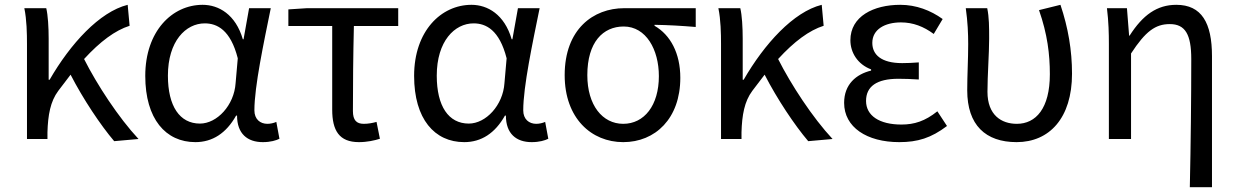

<svg xmlns="http://www.w3.org/2000/svg" viewBox="-20 -577 5135 797"><path d="M454 9 555 0C472 -89 383 -225 329 -332C396 -405 458 -451 518 -470L510 -557C393 -528 272 -395 186 -246H182V-416C182 -464 179 -514 172 -543H81C91 -495 92 -438 92 -394V0H177V-28C179 -99 189 -156 222 -200L273 -267C325 -166 397 -58 454 9Z M791 13C862 13 919 -24 960 -97H964C964 -22 1007 13 1071 13C1103 13 1126 6 1140 -1L1127 -71C1116 -66 1102 -63 1090 -63C1060 -63 1036 -82 1036 -119C1036 -218 1075 -400 1104 -543H1014L991 -414H988C958 -517 888 -557 821 -557C695 -557 583 -448 583 -262C583 -83 668 13 791 13ZM810 -64C726 -64 677 -136 677 -263C677 -406 751 -480 830 -480C881 -480 937 -453 967 -335L958 -232C952 -140 881 -64 810 -64Z M1470 13C1504 13 1535 6 1557 -1L1543 -71C1525 -66 1508 -63 1490 -63C1460 -63 1445 -78 1445 -116C1445 -226 1446 -346 1449 -469H1633V-543H1254L1177 -538V-469H1359V-122C1359 -35 1388 13 1470 13Z M1907 13C1978 13 2035 -24 2076 -97H2080C2080 -22 2123 13 2187 13C2219 13 2242 6 2256 -1L2243 -71C2232 -66 2218 -63 2206 -63C2176 -63 2152 -82 2152 -119C2152 -218 2191 -400 2220 -543H2130L2107 -414H2104C2074 -517 2004 -557 1937 -557C1811 -557 1699 -448 1699 -262C1699 -83 1784 13 1907 13ZM1926 -64C1842 -64 1793 -136 1793 -263C1793 -406 1867 -480 1946 -480C1997 -480 2053 -453 2083 -335L2074 -232C2068 -140 1997 -64 1926 -64Z M2567 13C2700 13 2804 -85 2804 -254C2804 -356 2763 -432 2697 -470V-474C2757 -473 2807 -470 2868 -465V-543H2571C2443 -543 2324 -456 2324 -265C2324 -86 2435 13 2567 13ZM2567 -63C2481 -63 2418 -140 2418 -265C2418 -402 2483 -467 2569 -467C2662 -467 2715 -371 2715 -261C2715 -139 2654 -63 2567 -63Z M3335 9 3436 0C3353 -89 3264 -225 3210 -332C3277 -405 3339 -451 3399 -470L3391 -557C3274 -528 3153 -395 3067 -246H3063V-416C3063 -464 3060 -514 3053 -543H2962C2972 -495 2973 -438 2973 -394V0H3058V-28C3060 -99 3070 -156 3103 -200L3154 -267C3206 -166 3278 -58 3335 9Z M3713 13C3789 13 3845 -4 3911 -54L3871 -115C3820 -74 3775 -60 3722 -60C3630 -60 3575 -97 3575 -158C3575 -218 3619 -250 3709 -250C3736 -250 3762 -249 3794 -247V-318C3767 -316 3747 -315 3725 -315C3638 -315 3601 -350 3601 -399C3601 -455 3653 -484 3720 -484C3770 -484 3814 -467 3856 -436L3893 -498C3843 -534 3783 -557 3717 -557C3606 -557 3510 -509 3510 -410C3510 -359 3540 -310 3596 -289V-284C3534 -269 3484 -227 3484 -150C3484 -49 3578 13 3713 13Z M4200 13C4336 13 4430 -87 4430 -271C4430 -368 4414 -462 4382 -557L4293 -535C4328 -435 4338 -351 4338 -269C4338 -127 4280 -63 4201 -63C4137 -63 4079 -99 4079 -196C4079 -263 4086 -356 4086 -416C4086 -464 4086 -505 4078 -543H3989C3997 -486 3999 -438 3999 -394C3999 -330 3995 -266 3995 -202C3995 -58 4071 13 4200 13Z M4919 200H5011V-344C5011 -482 4968 -557 4863 -557C4783 -557 4724 -515 4669 -429H4667L4658 -543H4575C4582 -486 4583 -438 4583 -394V0H4675V-355C4735 -447 4776 -477 4836 -477C4900 -477 4925 -434 4925 -332C4925 -176 4923 23 4919 200Z"/></svg>

Font: Noto Sans CJK SC
Style: Regular
Weight: 400
Designer: Ryoko NISHIZUKA 西塚涼子 (kana, bopomofo & ideographs); Paul D. Hunt (Latin, Greek & Cyrillic); Sandoll Communications 산돌커뮤니
Foundry: Adobe
Version: Version 2.004;hotconv 1.0.118;makeotfexe 2.5.65603